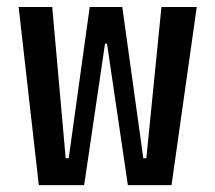

<svg xmlns="http://www.w3.org/2000/svg" viewBox="-20 -538 626 558"><path d="M351.6 0 291 -411.1H283.2L240.7 -517.6H335.4L396.5 -78.1H405.3L449.2 -517.6H551.8L478.5 0ZM92.8 0 34.2 -517.6H131.8L170.9 -78.1H179.7L240.7 -517.6H335.4L292 -411.1H285.2L224.6 0Z"/></svg>

Font: Cascadia Code
Style: Regular
Weight: 400
Designer: Aaron Bell
Foundry: Saja Typeworks
Version: Version 2404.023